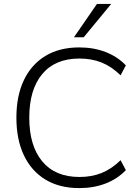

<svg xmlns="http://www.w3.org/2000/svg" viewBox="-20 -956 710 984"><path d="M386 8Q285 8 213 -35.5Q141 -79 102.5 -160Q64 -241 64 -353Q64 -465 102.5 -545.5Q141 -626 213 -669.5Q285 -713 386 -713Q460 -713 521 -689.5Q582 -666 625 -621L598 -570Q552 -615 501 -635.5Q450 -656 387 -656Q263 -656 196.5 -576.5Q130 -497 130 -353Q130 -209 196.5 -129Q263 -49 387 -49Q450 -49 501 -69.5Q552 -90 598 -135L625 -84Q582 -39 521 -15.5Q460 8 386 8ZM359 -765 477 -936H550L409 -765Z"/></svg>

Font: Nunito Sans 12pt ExtraLight 12pt Light
Style: Regular
Weight: 300
Version: Version 3.101;gftools[0.9.27]